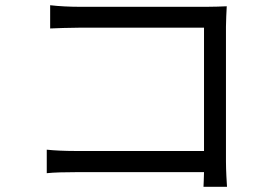

<svg xmlns="http://www.w3.org/2000/svg" viewBox="-20 -706 1040 735"><path d="M759 9H849C848 -7 845 -52 845 -88V-604C845 -628 847 -659 848 -682C828 -681 798 -680 774 -680H281C249 -680 205 -682 172 -686V-597C196 -598 245 -600 282 -600H761V-128H270C227 -128 186 -130 159 -133V-43C186 -46 231 -47 272 -47H761C760 -23 760 -2 759 9Z"/></svg>

Font: Spoqa Han Sans Neo
Style: Regular
Weight: 400
Designer: [Spoqa Han Sans Neo] Dong-huui Kim ___ Younghwa Kang ___ Yujin Lee ___ [Noto Sans] Ryoko NISHIZUKA ____ (kana & ideograp
Foundry: Spoqa (http://www.spoqa-han-sans.com)
Version: Version 1.100;hotconv 1.0.109;makeotfexe 2.5.65596